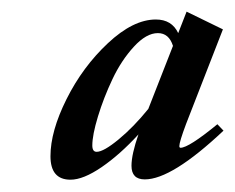

<svg xmlns="http://www.w3.org/2000/svg" viewBox="-20 -565 396 323"><path d="M98.6 -262.7Q64.9 -262.7 64.9 -302.2Q64.9 -344.2 92 -398.4Q119.1 -452.6 161.6 -492.4Q204.1 -532.2 242.2 -532.2Q269 -532.2 279.8 -509.3L293.9 -545.4L355 -515.6L293 -356.4Q281.7 -326.2 281.7 -319.3Q281.7 -316.4 283.7 -316.4Q297.4 -316.4 345.7 -356L356 -345.2Q269 -263.2 223.6 -263.2Q201.2 -263.2 201.2 -286.1Q201.2 -305.2 212.9 -338.9Q182.1 -305.2 151.1 -283.9Q120.1 -262.7 98.6 -262.7ZM135.3 -320.3Q135.3 -309.6 142.6 -309.6Q154.3 -309.6 179.7 -330.6Q205.1 -351.6 229.5 -381.8L271 -487.8Q264.2 -509.3 245.6 -509.3Q226.1 -509.3 205.1 -486.3Q184.1 -463.4 169.2 -431.9Q154.3 -400.4 144.8 -369.1Q135.3 -337.9 135.3 -320.3Z"/></svg>

Font: Elstob 14pt Medium
Style: Italic
Weight: 500
Italic angle: -20°
Designer: Peter S. Baker
Version: Version 1.015